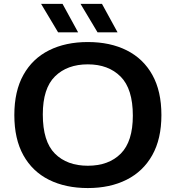

<svg xmlns="http://www.w3.org/2000/svg" viewBox="-20 -968 914 998"><path d="M436.5 9.5Q320.5 9.5 234.5 -33.5Q148.5 -76.5 101.5 -161Q54.5 -245.5 54.5 -370Q54.5 -494.5 101.8 -579Q149 -663.5 235 -706.5Q321 -749.5 436.5 -749.5Q553 -749.5 639 -706.2Q725 -663 772 -578.5Q819 -494 819 -370Q819 -246 771.5 -161.5Q724 -77 638 -33.8Q552 9.5 436.5 9.5ZM436.5 -106.5Q545 -106.5 607.8 -169.5Q670.5 -232.5 670.5 -367Q670.5 -506 607 -569.8Q543.5 -633.5 436.5 -633.5Q329.5 -633.5 266 -571.2Q202.5 -509 202.5 -373Q202.5 -232.5 265.5 -169.5Q328.5 -106.5 436.5 -106.5ZM487 -800 398.5 -948H510L591 -800ZM282 -800 193.5 -948H305L386 -800Z"/></svg>

Font: Encode Sans Expanded Expanded SemiBold
Style: Regular
Weight: 600
Width: 7
Designer: Multiple Designers
Foundry: Impallari Type
Version: Version 3.000; ttfautohint (v1.8.3) -l 8 -r 50 -G 200 -x 14 